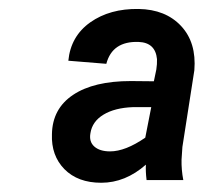

<svg xmlns="http://www.w3.org/2000/svg" viewBox="-20 -741 478 424"><path d="M303.7 -343.3Q301.3 -362.8 302.2 -377.4Q256.8 -337.4 203.6 -337.4Q151.9 -337.4 122.3 -367.4Q92.8 -397.5 94.7 -444.8Q95.7 -501 141.4 -531.5Q187 -562 269 -562L319.8 -561.5L325.2 -587.4Q327.1 -599.6 326.7 -610.4Q323.2 -647 286.1 -648.4Q228 -650.4 214.8 -600.1L130.9 -606.9Q136.2 -661.1 179.4 -691.7Q222.7 -722.2 286.1 -721.2Q345.7 -720.2 379.9 -683.6Q414.1 -647 409.2 -585.9L382.8 -416.5L380.9 -388.2Q380.4 -366.2 384.8 -343.3ZM223.1 -406.7Q256.8 -406.7 300.8 -437L314 -504.4H273.4Q233.4 -502.9 208.5 -487.8Q183.6 -472.7 179.7 -446.8Q176.3 -428.2 188.2 -417.5Q200.2 -406.7 223.1 -406.7Z"/></svg>

Font: Roboto Medium
Style: Italic
Weight: 500
Italic angle: -12°
Designer: Google
Version: Version 2.134; 2016